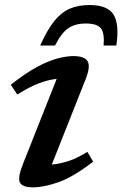

<svg xmlns="http://www.w3.org/2000/svg" viewBox="-20 -754 500 784"><path d="M73 -82.5 211.5 -432Q178 -428.5 138.8 -413.8Q99.5 -399 50.5 -368L24 -408Q87 -457.5 134.8 -482.5Q182.5 -507.5 218 -516.2Q253.5 -525 279.5 -525Q326 -525 338 -503.5Q350 -482 330 -431.5L191.5 -82Q225.5 -85 261.5 -97Q297.5 -109 336.5 -134L360.5 -94Q279.5 -31.5 219.2 -10.2Q159 11 114.5 11Q72.5 11 61.8 -7.8Q51 -26.5 73 -82.5ZM331 -658Q287 -658 259 -639Q231 -620 204.5 -568H144Q172.5 -631.5 201.2 -667.5Q230 -703.5 264.8 -718.5Q299.5 -733.5 345 -733.5Q419 -733.5 443.5 -694.5Q468 -655.5 455 -568H403Q407.5 -620 391.5 -639Q375.5 -658 331 -658Z"/></svg>

Font: Newsreader Caption Medium
Style: Italic
Weight: 500
Italic angle: -17°
Designer: Hugues Gentile
Foundry: Production Type
Version: Version 1.001